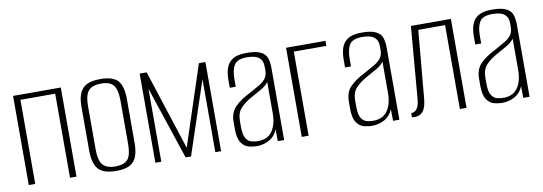

<svg xmlns="http://www.w3.org/2000/svg" viewBox="-46 -774 2971 1050"><g transform="rotate(-10 1439.5 -249.0)"><path d="M47 0V-495H312V0H276V-467H83V0Z M532 7Q487 7 459 -6Q431 -19 418 -49Q405 -79 405 -129V-371Q405 -440 433.5 -471.5Q462 -503 532 -503Q602 -503 629.5 -472.5Q657 -442 657 -371V-129Q657 -80 645 -50Q633 -20 606 -6.5Q579 7 532 7ZM532 -18Q581 -18 601 -42Q621 -66 621 -128V-368Q621 -426 602 -452Q583 -478 532 -478Q483 -478 462 -453.5Q441 -429 441 -368V-128Q441 -67 462 -42.5Q483 -18 532 -18Z M750 0V-495H789L933 -51L1079 -495H1115V0H1083V-405L948 0H918L783 -405V0Z M1313 7Q1291 7 1267.5 1Q1244 -5 1227 -29.5Q1210 -54 1210 -106V-145Q1210 -198 1241 -229Q1272 -260 1323 -285Q1358 -304 1381.5 -318Q1405 -332 1417.5 -349.5Q1430 -367 1430 -394V-412Q1430 -441 1417.5 -456Q1405 -471 1385.5 -476Q1366 -481 1344 -481Q1289 -481 1272 -453.5Q1255 -426 1255 -375V-333H1222V-378Q1222 -415 1232 -443.5Q1242 -472 1268 -488.5Q1294 -505 1344 -505Q1398 -505 1424 -491.5Q1450 -478 1457.5 -454Q1465 -430 1465 -401V0H1430L1429 -65Q1415 -29 1383 -11Q1351 7 1313 7ZM1323 -19Q1378 -19 1403.5 -56.5Q1429 -94 1429 -155V-329Q1416 -310 1388.5 -294Q1361 -278 1333 -263Q1291 -240 1268 -214.5Q1245 -189 1245 -145V-112Q1245 -67 1257.5 -47.5Q1270 -28 1288.5 -23.5Q1307 -19 1323 -19Z M1563 0V-495H1782V-467H1601V0Z M1953 7Q1931 7 1907.5 1Q1884 -5 1867 -29.5Q1850 -54 1850 -106V-145Q1850 -198 1881 -229Q1912 -260 1963 -285Q1998 -304 2021.5 -318Q2045 -332 2057.5 -349.5Q2070 -367 2070 -394V-412Q2070 -441 2057.5 -456Q2045 -471 2025.5 -476Q2006 -481 1984 -481Q1929 -481 1912 -453.5Q1895 -426 1895 -375V-333H1862V-378Q1862 -415 1872 -443.5Q1882 -472 1908 -488.5Q1934 -505 1984 -505Q2038 -505 2064 -491.5Q2090 -478 2097.5 -454Q2105 -430 2105 -401V0H2070L2069 -65Q2055 -29 2023 -11Q1991 7 1953 7ZM1963 -19Q2018 -19 2043.5 -56.5Q2069 -94 2069 -155V-329Q2056 -310 2028.5 -294Q2001 -278 1973 -263Q1931 -240 1908 -214.5Q1885 -189 1885 -145V-112Q1885 -67 1897.5 -47.5Q1910 -28 1928.5 -23.5Q1947 -19 1963 -19Z M2175 0V-24Q2195 -24 2207.5 -41Q2220 -58 2223 -98L2256 -494H2478V0H2441V-466H2292L2258 -86Q2257 -75 2254 -60.5Q2251 -46 2244 -32Q2237 -18 2224 -9Q2211 0 2191 0Z M2676 7Q2654 7 2630.5 1Q2607 -5 2590 -29.5Q2573 -54 2573 -106V-145Q2573 -198 2604 -229Q2635 -260 2686 -285Q2721 -304 2744.5 -318Q2768 -332 2780.5 -349.5Q2793 -367 2793 -394V-412Q2793 -441 2780.5 -456Q2768 -471 2748.5 -476Q2729 -481 2707 -481Q2652 -481 2635 -453.5Q2618 -426 2618 -375V-333H2585V-378Q2585 -415 2595 -443.5Q2605 -472 2631 -488.5Q2657 -505 2707 -505Q2761 -505 2787 -491.5Q2813 -478 2820.5 -454Q2828 -430 2828 -401V0H2793L2792 -65Q2778 -29 2746 -11Q2714 7 2676 7ZM2686 -19Q2741 -19 2766.5 -56.5Q2792 -94 2792 -155V-329Q2779 -310 2751.5 -294Q2724 -278 2696 -263Q2654 -240 2631 -214.5Q2608 -189 2608 -145V-112Q2608 -67 2620.5 -47.5Q2633 -28 2651.5 -23.5Q2670 -19 2686 -19Z"/></g></svg>

Font: Alumni Sans ExtraLight
Style: Regular
Weight: 250
Version: Version 1.018